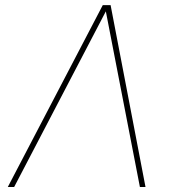

<svg xmlns="http://www.w3.org/2000/svg" viewBox="-20 -748 702 768"><path d="M539.6 0 401.9 -710 396 -727.5H422.4L562 0ZM407.7 -710.9 36.6 0H11.2L391.1 -727.5H414.6Z"/></svg>

Font: Inter 16pt Thin
Style: Italic
Weight: 250
Italic angle: -9.3988°
Version: Version 4.001;git-66647c0bb